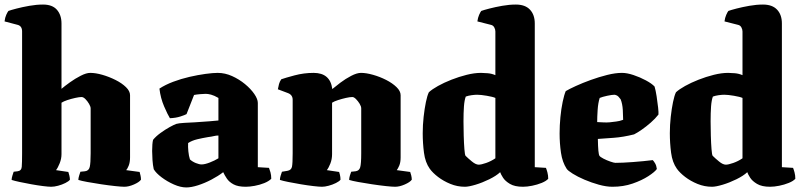

<svg xmlns="http://www.w3.org/2000/svg" viewBox="-30 -820 3528 843"><path d="M195 0Q183 0 159 -3Q135 -6 107.5 -11Q80 -16 56.5 -21Q33 -26 21 -30Q21 -38 24.5 -49Q28 -60 30 -66L47 -68Q64 -70 65.5 -87.5Q67 -105 67 -147V-682Q67 -706 47 -711L-10 -726Q-8 -743 -2.5 -755Q3 -767 7 -772Q18 -776 43 -782.5Q68 -789 99 -794.5Q130 -800 159 -800Q200 -800 220 -777Q240 -754 240 -717V-430Q254 -442 277 -458.5Q300 -475 324.5 -487.5Q349 -500 366 -500Q390 -500 419.5 -491.5Q449 -483 477 -469Q505 -455 523 -437.5Q541 -420 541 -402V-129Q541 -107 535 -92.5Q529 -78 524 -73L583 -65Q585 -58 587 -49Q589 -40 589 -31Q581 -20 558 -10Q535 0 516 0Q504 0 475.5 -3Q447 -6 414 -11Q381 -16 353.5 -21Q326 -26 314 -30Q314 -38 317.5 -49Q321 -60 323 -66L343 -68Q360 -70 364 -87Q368 -104 368 -147V-344Q368 -352 361 -364Q354 -376 345 -385Q336 -394 328 -394Q318 -394 300 -390Q282 -386 265.5 -380.5Q249 -375 240 -369V-143Q240 -123 232 -103Q224 -83 216 -73L270 -65Q272 -60 274.5 -49.5Q277 -39 277 -31Q272 -24 257 -16.5Q242 -9 225 -4.5Q208 0 195 0Z M788 3Q763 3 733.5 -10Q704 -23 679.5 -41.5Q655 -60 645 -77Q641 -95 639.5 -117.5Q638 -140 638 -157Q638 -173 639 -185.5Q640 -198 642 -206Q654 -221 674.5 -236Q695 -251 715 -262Q735 -273 744 -276Q754 -279 778.5 -280.5Q803 -282 826 -283Q861 -285 890 -287.5Q919 -290 929 -291V-390Q910 -401 896.5 -404.5Q883 -408 873 -408Q864 -408 847.5 -406.5Q831 -405 822 -403L789 -319Q782 -315 762 -308.5Q742 -302 716 -301Q706 -317 690.5 -353Q675 -389 670 -431Q696 -448 730.5 -461Q765 -474 802 -482.5Q839 -491 872 -495.5Q905 -500 926 -500Q958 -500 989 -486Q1020 -472 1045.5 -451Q1071 -430 1086.5 -407.5Q1102 -385 1102 -368V-86L1151 -83Q1154 -76 1157.5 -63.5Q1161 -51 1161 -35Q1150 -24 1130 -16Q1110 -8 1088 -4Q1066 0 1049 0Q1015 0 995.5 -10.5Q976 -21 966 -36Q956 -51 950 -64Q928 -47 898.5 -31.5Q869 -16 839.5 -6.5Q810 3 788 3ZM855 -98Q869 -98 891 -106.5Q913 -115 929 -125V-225Q919 -225 909 -222.5Q899 -220 883 -218Q859 -214 836 -208.5Q813 -203 796 -192Q795 -176 797 -155.5Q799 -135 804 -120Q815 -110 830 -104Q845 -98 855 -98Z M1384 0Q1372 0 1346 -3Q1320 -6 1290.5 -11Q1261 -16 1236 -21Q1211 -26 1199 -30Q1199 -38 1202 -48Q1205 -58 1208 -66L1232 -70Q1249 -73 1252 -88Q1255 -103 1255 -147V-382Q1255 -403 1235 -411L1190 -428Q1192 -440 1195 -451Q1198 -462 1205 -472Q1222 -478 1263 -489Q1304 -500 1347 -500Q1420 -500 1429 -429Q1442 -440 1464.5 -457Q1487 -474 1512 -487Q1537 -500 1555 -500Q1578 -500 1608 -491.5Q1638 -483 1665.5 -469Q1693 -455 1711 -437.5Q1729 -420 1729 -402V-129Q1729 -107 1723 -93Q1717 -79 1712 -73L1771 -65Q1773 -60 1775.5 -50Q1778 -40 1778 -31Q1770 -20 1747 -10Q1724 0 1705 0Q1692 0 1664 -3Q1636 -6 1603 -11Q1570 -16 1542.5 -21Q1515 -26 1503 -30Q1503 -38 1506 -48.5Q1509 -59 1512 -66L1531 -68Q1547 -70 1551.5 -85.5Q1556 -101 1556 -147V-344Q1556 -353 1549 -364.5Q1542 -376 1533 -385Q1524 -394 1517 -394Q1506 -394 1488.5 -390Q1471 -386 1454 -380.5Q1437 -375 1428 -369V-143Q1428 -121 1420.5 -102Q1413 -83 1405 -73L1459 -65Q1460 -63 1462.5 -52.5Q1465 -42 1465 -31Q1460 -24 1445 -16.5Q1430 -9 1413 -4.5Q1396 0 1384 0Z M2011 0Q1978 0 1947.5 -12.5Q1917 -25 1893.5 -43Q1870 -61 1857 -79Q1837 -107 1831.5 -149.5Q1826 -192 1826 -235Q1826 -271 1830 -307Q1834 -343 1840 -372Q1846 -401 1853 -415Q1867 -428 1893 -442.5Q1919 -457 1952 -470Q1985 -483 2019 -491.5Q2053 -500 2082 -500Q2093 -500 2111 -498.5Q2129 -497 2145 -490V-682Q2145 -691 2140 -700Q2135 -709 2125 -711L2066 -726Q2068 -742 2073.5 -754.5Q2079 -767 2083 -772Q2094 -776 2119 -782.5Q2144 -789 2175 -794.5Q2206 -800 2235 -800Q2276 -800 2297 -777.5Q2318 -755 2318 -717V-86L2367 -83Q2370 -76 2373.5 -63Q2377 -50 2377 -35Q2368 -25 2348.5 -17Q2329 -9 2306.5 -4.5Q2284 0 2266 0Q2230 0 2209 -12.5Q2188 -25 2178.5 -40Q2169 -55 2166 -64Q2149 -48 2118.5 -33Q2088 -18 2058 -9Q2028 0 2011 0ZM2072 -97Q2083 -97 2104.5 -104.5Q2126 -112 2145 -125V-390Q2134 -395 2107.5 -399.5Q2081 -404 2065 -404Q2054 -404 2040 -402Q2026 -400 2015 -396Q2009 -380 2007 -352.5Q2005 -325 2005 -287Q2005 -258 2006 -224Q2007 -190 2009 -165Q2011 -140 2014 -136Q2025 -125 2042 -111Q2059 -97 2072 -97Z M2659 0Q2632 0 2599.5 -9Q2567 -18 2536.5 -31Q2506 -44 2484.5 -57.5Q2463 -71 2458 -79Q2439 -108 2433 -149.5Q2427 -191 2427 -234Q2427 -269 2430.5 -305.5Q2434 -342 2440.5 -373Q2447 -404 2454 -420Q2469 -429 2498.5 -442.5Q2528 -456 2564 -469Q2600 -482 2636 -491Q2672 -500 2701 -500Q2723 -500 2751.5 -490.5Q2780 -481 2806 -467Q2832 -453 2844 -440Q2849 -423 2853 -397Q2857 -371 2859.5 -348Q2862 -325 2861 -317Q2847 -299 2827 -281.5Q2807 -264 2787.5 -250.5Q2768 -237 2754 -230Q2706 -218 2665 -215Q2624 -212 2595 -210Q2596 -144 2602 -136Q2605 -131 2619.5 -123.5Q2634 -116 2650 -110.5Q2666 -105 2672 -105Q2702 -105 2749 -108.5Q2796 -112 2836 -117Q2841 -112 2846.5 -102.5Q2852 -93 2854 -78Q2845 -65 2816.5 -46.5Q2788 -28 2747.5 -14Q2707 0 2659 0ZM2647 -283Q2662 -285 2676 -286.5Q2690 -288 2706 -294Q2706 -310 2704.5 -337Q2703 -364 2695 -384Q2685 -398 2678 -401Q2671 -404 2668 -404Q2657 -404 2636 -399.5Q2615 -395 2603 -390Q2596 -368 2594 -337Q2592 -306 2592 -284Q2609 -283 2622 -282.5Q2635 -282 2647 -283Z M3096 0Q3063 0 3032.5 -12.5Q3002 -25 2978.5 -43Q2955 -61 2942 -79Q2922 -107 2916.5 -149.5Q2911 -192 2911 -235Q2911 -271 2915 -307Q2919 -343 2925 -372Q2931 -401 2938 -415Q2952 -428 2978 -442.5Q3004 -457 3037 -470Q3070 -483 3104 -491.5Q3138 -500 3167 -500Q3178 -500 3196 -498.5Q3214 -497 3230 -490V-682Q3230 -691 3225 -700Q3220 -709 3210 -711L3151 -726Q3153 -742 3158.5 -754.5Q3164 -767 3168 -772Q3179 -776 3204 -782.5Q3229 -789 3260 -794.5Q3291 -800 3320 -800Q3361 -800 3382 -777.5Q3403 -755 3403 -717V-86L3452 -83Q3455 -76 3458.5 -63Q3462 -50 3462 -35Q3453 -25 3433.5 -17Q3414 -9 3391.5 -4.5Q3369 0 3351 0Q3315 0 3294 -12.5Q3273 -25 3263.5 -40Q3254 -55 3251 -64Q3234 -48 3203.5 -33Q3173 -18 3143 -9Q3113 0 3096 0ZM3157 -97Q3168 -97 3189.5 -104.5Q3211 -112 3230 -125V-390Q3219 -395 3192.5 -399.5Q3166 -404 3150 -404Q3139 -404 3125 -402Q3111 -400 3100 -396Q3094 -380 3092 -352.5Q3090 -325 3090 -287Q3090 -258 3091 -224Q3092 -190 3094 -165Q3096 -140 3099 -136Q3110 -125 3127 -111Q3144 -97 3157 -97Z"/></svg>

Font: Texturina Black
Style: Regular
Weight: 900
Designer: Guillermo Torres Carreño
Foundry: Omnibus-Type
Version: Version 1.002; ttfautohint (v1.8.3)